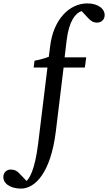

<svg xmlns="http://www.w3.org/2000/svg" viewBox="-85 -841 636 1129"><path d="M38 268C122 268 213 174 243 -66L289 -444H414L422 -504H295L307 -605C321 -719 359 -764 395 -776L434 -734C450 -717 464 -708 486 -708C509 -708 527 -723 530 -746C535 -787 493 -821 429 -821C322 -821 229 -726 210 -570L202 -507C172 -496 146 -489 118 -484L113 -444H194L139 6C119 166 85 211 71 223L31 181C15 163 0 156 -22 156C-44 156 -62 170 -65 194C-70 235 -27 268 38 268Z"/></svg>

Font: TPK Tissa Web Medium
Style: Italic
Weight: 500
Italic angle: -7°
Designer: Jacques Le Bailly, Suppakit Chalermlarp | Katatrad Co.,Ltd.
Foundry: Jacques Le Bailly, Cadson Demak Co.,Ltd.
Version: Version 5.000;Glyphs 3.1.2 (3151)